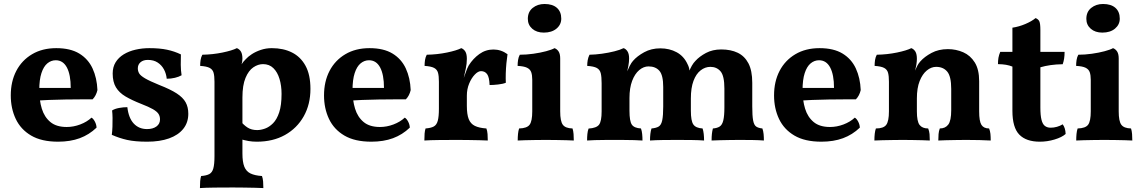

<svg xmlns="http://www.w3.org/2000/svg" viewBox="-20 -712 5815 977"><path d="M275.5 9Q191.4 9 138.4 -22.2Q85.4 -53.4 60.1 -106.9Q34.8 -160.3 34.8 -226.4Q34.8 -297.2 62.9 -351.2Q91 -405.2 143.3 -436.1Q195.5 -467 266.3 -467Q338.1 -467 383.4 -439.5Q428.6 -412 451 -363.7Q473.3 -315.4 475.8 -253.7Q469.2 -224.9 451.4 -206.7Q426 -206.7 389.9 -206.4Q353.8 -206.2 312.4 -205.7Q271 -205.2 228.6 -203.4Q186.2 -201.6 147.8 -199.1V-264.7H339.9Q339.9 -331.8 320.4 -368.6Q300.8 -405.4 263.6 -405.4Q240.1 -405.4 221 -389.6Q201.9 -373.8 190.9 -340.2Q179.8 -306.6 179.8 -252.6Q179.8 -201.5 192.8 -158.9Q205.8 -116.4 236.3 -91.1Q266.7 -65.8 319.5 -65.8Q354.1 -65.8 388.2 -78.7Q422.3 -91.6 445.7 -113.4Q455.3 -107.8 463 -92.8Q470.8 -77.8 471.3 -62.5Q433.6 -26.4 385.7 -8.7Q337.8 9 275.5 9Z M900.5 -435.1Q899.5 -409.6 899.8 -382.3Q900 -355 904 -329Q890.4 -321 870.1 -316.1Q849.8 -311.3 828.4 -311.3Q825.9 -337.2 814.3 -358.8Q802.7 -380.4 782.3 -393.8Q762 -407.2 732.1 -407.2Q708.9 -407.2 695.1 -395.3Q681.3 -383.5 681.3 -364.2Q681.3 -350.3 688.1 -338.6Q694.8 -327 718.2 -313.2Q741.6 -299.5 790.4 -279.6Q847 -257.5 879.1 -236.7Q911.1 -215.9 924.6 -191.4Q938.2 -167 938.2 -133Q938.2 -88.4 912.6 -56.4Q887 -24.4 840.1 -7.7Q793.1 9 729.1 9Q667 9 627 0Q587.1 -9 548.9 -25.9Q551.4 -44.5 552.2 -67.3Q553 -90 552.7 -112Q552.4 -133.9 550.4 -149.9Q563.7 -158.5 585.7 -162.6Q607.8 -166.7 628 -166.7Q634.5 -111 660.8 -83.1Q687.1 -55.2 728.1 -55.2Q758.1 -55.2 776.2 -68.5Q794.2 -81.8 794.2 -104.6Q794.2 -120.5 786.5 -132.5Q778.8 -144.4 758.2 -156.4Q737.5 -168.3 697.7 -183.7Q651 -202.1 618.8 -221.1Q586.6 -240.1 570 -267.6Q553.4 -295.2 553.4 -337.8Q553.4 -370.9 568.3 -395.1Q583.3 -419.4 609.6 -435.5Q635.9 -451.5 669.6 -459.2Q703.3 -467 739.8 -467Q792.6 -467 830 -459Q867.4 -451.1 900.5 -435.1Z M997.4 245Q997.4 224.2 998.6 209.5Q999.9 194.9 1003.4 183.7Q1030.4 181.7 1045.2 173.7Q1059.9 165.7 1065.6 144.6Q1071.4 123.5 1071.4 83.7V-296.3Q1071.4 -325 1066.9 -341.5Q1062.4 -358.1 1047 -366.4Q1031.5 -374.6 998.5 -376.7Q998.5 -391.9 1000.7 -406.6Q1003 -421.3 1009.6 -433.5Q1063 -434.5 1112.4 -444.7Q1161.8 -455 1185.3 -467Q1198.5 -461.9 1206.1 -449.3Q1213.6 -436.6 1213.6 -412.6Q1213.6 -398.4 1208.2 -380.5Q1202.7 -362.7 1192.7 -337L1213.6 -316.4V68.9Q1213.6 111.9 1223.1 136Q1232.7 160 1254.5 170.6Q1276.3 181.2 1313.1 183.7Q1317.6 195.9 1318.9 212.1Q1320.1 228.4 1320.1 245Q1303.1 244 1277.3 243.5Q1251.6 243 1222.9 242.5Q1194.1 242 1165.9 242Q1121 242 1073.1 242.5Q1025.2 243 997.4 245ZM1286.7 9Q1263.9 9 1244.8 5.6Q1225.6 2.1 1202.7 -4.3V-97.5Q1220.1 -75.4 1240 -62.8Q1259.8 -50.1 1288.6 -50.1Q1307.5 -50.1 1328.8 -57.8Q1350.2 -65.5 1369.5 -84.9Q1388.9 -104.4 1400.8 -140.5Q1412.7 -176.7 1412.7 -234.1Q1412.7 -276.1 1402.3 -310.4Q1392 -344.8 1371.2 -365.2Q1350.4 -385.7 1318.4 -385.7Q1293.1 -385.7 1269 -369.3Q1244.9 -352.9 1229.3 -315.6Q1213.6 -278.3 1213.6 -215.6L1174.7 -318.5Q1190.8 -357.3 1204.8 -378.7Q1218.7 -400.1 1231 -411.3Q1242.1 -423.7 1261.6 -436.5Q1281.1 -449.3 1307.3 -458.1Q1333.4 -467 1363.3 -467Q1421.8 -467 1465.6 -445Q1509.5 -423.1 1534.6 -377.4Q1559.7 -331.7 1559.7 -259.7Q1559.7 -181 1525.6 -120.3Q1491.4 -59.5 1430.2 -25.2Q1369 9 1286.7 9Z M1869.5 9Q1785.4 9 1732.4 -22.2Q1679.4 -53.4 1654.1 -106.9Q1628.8 -160.3 1628.8 -226.4Q1628.8 -297.2 1656.9 -351.2Q1685 -405.2 1737.3 -436.1Q1789.5 -467 1860.3 -467Q1932.1 -467 1977.4 -439.5Q2022.6 -412 2045 -363.7Q2067.3 -315.4 2069.8 -253.7Q2063.2 -224.9 2045.4 -206.7Q2020 -206.7 1983.9 -206.4Q1947.8 -206.2 1906.4 -205.7Q1865 -205.2 1822.6 -203.4Q1780.2 -201.6 1741.8 -199.1V-264.7H1933.9Q1933.9 -331.8 1914.4 -368.6Q1894.8 -405.4 1857.6 -405.4Q1834.1 -405.4 1815 -389.6Q1795.9 -373.8 1784.9 -340.2Q1773.8 -306.6 1773.8 -252.6Q1773.8 -201.5 1786.8 -158.9Q1799.8 -116.4 1830.3 -91.1Q1860.7 -65.8 1913.5 -65.8Q1948.1 -65.8 1982.2 -78.7Q2016.3 -91.6 2039.7 -113.4Q2049.3 -107.8 2057 -92.8Q2064.8 -77.8 2065.3 -62.5Q2027.6 -26.4 1979.7 -8.7Q1931.8 9 1869.5 9Z M2355.6 -173.1Q2355.6 -130.1 2365.1 -106Q2374.7 -82 2396.5 -71.4Q2418.3 -60.8 2455.1 -58.3Q2459.6 -46.1 2460.9 -29.9Q2462.1 -13.6 2462.1 3Q2445.1 2 2419.3 1.5Q2393.6 1 2364.9 0.5Q2336.1 0 2307.9 0Q2263 0 2215.1 0.5Q2167.2 1 2139.4 3Q2139.4 -17.8 2140.6 -32.5Q2141.9 -47.1 2145.4 -58.3Q2172.4 -60.3 2187.2 -68.3Q2201.9 -76.3 2207.6 -97.4Q2213.4 -118.5 2213.4 -158.3V-227H2355.6ZM2355.6 -294.6V-208.8H2213.4V-318.2L2355.6 -412.6Q2355.6 -388 2350.1 -362.5Q2344.7 -337.1 2337 -302.3ZM2333.6 -297.9Q2342 -320.6 2350.1 -343.9Q2358.2 -367.1 2365.2 -379.1Q2387.2 -414.1 2419.3 -437.1Q2451.4 -460.1 2490.9 -460.1Q2529.9 -460.1 2562.5 -436.1Q2559.4 -416.4 2556.9 -390.5Q2554.4 -364.5 2553.6 -338.5Q2552.9 -312.6 2553.9 -290.9Q2539.2 -284.8 2514.8 -282.1Q2490.4 -279.3 2471.3 -279.3Q2469.9 -319.5 2458.7 -334.7Q2447.6 -350 2427.6 -350Q2412.6 -350 2395.8 -332.3Q2378.9 -314.7 2367.3 -286.6Q2355.6 -258.5 2355.6 -225.2ZM2213.4 -208.8V-296.3Q2213.4 -325 2208.9 -341.5Q2204.4 -358.1 2189 -366.4Q2173.5 -374.6 2140.5 -376.7Q2140.5 -391.9 2142.7 -406.6Q2145 -421.3 2151.6 -433.5Q2205 -434.5 2254.4 -444.7Q2303.8 -455 2327.3 -467Q2340.5 -461.9 2348.1 -449.3Q2355.6 -436.6 2355.6 -412.6Z M2614.4 3Q2614.4 -14.8 2615.9 -30.5Q2617.4 -46.2 2621.5 -58.3Q2661.5 -59.3 2674.9 -77.3Q2688.4 -95.3 2688.4 -145.3V-306.2Q2688.4 -329.7 2683.1 -344.7Q2677.8 -359.6 2661.8 -367.4Q2645.8 -375.1 2613.9 -376.7Q2613.9 -391.9 2616.2 -406.6Q2618.4 -421.3 2625 -433.5Q2658.3 -433.5 2693.9 -438.5Q2729.5 -443.5 2758.6 -451.3Q2787.7 -459 2801.8 -467Q2815 -461.9 2822.8 -449.5Q2830.6 -437.1 2830.6 -414.5V-145.3Q2830.6 -95.3 2843.9 -77.3Q2857.1 -59.3 2893.3 -58.3Q2897.3 -46.2 2898.6 -29.8Q2899.8 -13.4 2899.8 3Q2885.4 2 2862.3 1.5Q2839.1 1 2812 0.5Q2784.9 0 2757.6 0Q2730.8 0 2702.9 0.5Q2675.1 1 2652 1.5Q2628.8 2 2614.4 3ZM2747.3 -546.1Q2710.8 -546.1 2688.4 -565.7Q2665.9 -585.3 2665.9 -616.1Q2665.9 -651.9 2690.7 -671.8Q2715.4 -691.7 2751 -691.7Q2791.6 -691.7 2813.8 -672.1Q2836 -652.5 2836 -617.1Q2836 -586.8 2811.8 -566.4Q2787.5 -546.1 2747.3 -546.1Z M2967.4 3Q2967.4 -14.7 2968.9 -30.1Q2970.4 -45.6 2975 -57.8Q3015.5 -60.3 3028.5 -77.8Q3041.4 -95.3 3041.4 -145.3V-288.4Q3041.4 -321.3 3036.9 -339.5Q3032.4 -357.6 3017 -366.1Q3001.5 -374.6 2968 -376.7Q2968 -391.3 2970.5 -405.6Q2973 -419.8 2979.6 -433.5Q3009.6 -434 3043.2 -438.7Q3076.8 -443.4 3106.6 -450.9Q3136.3 -458.4 3153 -467Q3164.6 -463.5 3172.9 -450.8Q3181.2 -438.2 3181.2 -414.5Q3181.2 -396.9 3177.4 -376.2Q3173.5 -355.4 3163.8 -311.3L3156.4 -310.8Q3174.1 -356.6 3183.7 -375.4Q3193.4 -394.1 3201.1 -402.3Q3221.8 -426.4 3258 -446.2Q3294.1 -466 3339.9 -466Q3386.6 -466 3423.1 -446.2Q3459.7 -426.4 3478.3 -386.1Q3489.1 -366.3 3489.1 -343.2H3484.5Q3499.8 -383.4 3518.6 -402Q3538.8 -424.5 3572.4 -442.5Q3606 -460.4 3650.2 -460.4Q3698.6 -460.4 3733.7 -443.6Q3768.9 -426.8 3788.4 -389.8Q3807.9 -352.7 3807.9 -290.6V-170.3Q3807.9 -122.8 3812.3 -99.3Q3816.7 -75.8 3827.8 -68.1Q3839 -60.3 3859.5 -58.3Q3864.1 -45.1 3865.6 -29.9Q3867.1 -14.7 3867.1 3Q3842.5 1 3809.6 0.5Q3776.6 0 3741.9 0Q3718.8 0 3692.8 0.5Q3666.9 1 3642.7 1.5Q3618.5 2 3601 3Q3601 -16.7 3602.5 -30.6Q3604 -44.5 3607.6 -58.3Q3629.3 -59.8 3642.3 -68.3Q3655.2 -76.8 3660.6 -99.8Q3666.1 -122.7 3666.1 -165.1V-261.2Q3666.1 -326 3646.6 -348.9Q3627.1 -371.8 3595 -371.8Q3567.9 -371.8 3545.1 -353.9Q3522.2 -336.1 3508.8 -300.4Q3495.5 -264.7 3495.5 -211V-148.4Q3495.5 -96.9 3508.1 -78.6Q3520.7 -60.3 3555.1 -58.3Q3559.1 -46.7 3560.9 -30.7Q3562.7 -14.7 3562.7 3Q3538.7 1 3500.7 0.5Q3462.7 0 3426.4 0Q3390.1 0 3352.4 0.5Q3314.6 1 3287.6 3Q3287.6 -14.7 3289.4 -30.6Q3291.2 -46.6 3295.2 -58.3Q3319.1 -60.3 3332 -68.3Q3344.9 -76.3 3349.8 -100Q3354.8 -123.8 3354.8 -170.3V-269.4Q3354.8 -329.4 3335.3 -351.8Q3315.8 -374.1 3280 -374.1Q3255 -374.1 3232.7 -355.3Q3210.3 -336.4 3196.7 -300.5Q3183.1 -264.5 3183.1 -213.4V-148.4Q3183.1 -95.8 3195 -78Q3206.9 -60.3 3241.6 -58.3Q3246.2 -45.6 3247.7 -30.1Q3249.3 -14.7 3249.3 3Q3233.3 1.5 3207.6 1Q3181.9 0.5 3154.9 0.2Q3127.9 0 3106.2 0Q3085.1 0 3058.1 0.2Q3031.1 0.5 3006.7 1Q2982.3 1.5 2967.4 3Z M4159.5 9Q4075.4 9 4022.4 -22.2Q3969.4 -53.4 3944.1 -106.9Q3918.8 -160.3 3918.8 -226.4Q3918.8 -297.2 3946.9 -351.2Q3975 -405.2 4027.3 -436.1Q4079.5 -467 4150.3 -467Q4222.1 -467 4267.4 -439.5Q4312.6 -412 4335 -363.7Q4357.3 -315.4 4359.8 -253.7Q4353.2 -224.9 4335.4 -206.7Q4310 -206.7 4273.9 -206.4Q4237.8 -206.2 4196.4 -205.7Q4155 -205.2 4112.6 -203.4Q4070.2 -201.6 4031.8 -199.1V-264.7H4223.9Q4223.9 -331.8 4204.4 -368.6Q4184.8 -405.4 4147.6 -405.4Q4124.1 -405.4 4105 -389.6Q4085.9 -373.8 4074.9 -340.2Q4063.8 -306.6 4063.8 -252.6Q4063.8 -201.5 4076.8 -158.9Q4089.8 -116.4 4120.3 -91.1Q4150.7 -65.8 4203.5 -65.8Q4238.1 -65.8 4272.2 -78.7Q4306.3 -91.6 4329.7 -113.4Q4339.3 -107.8 4347 -92.8Q4354.8 -77.8 4355.3 -62.5Q4317.6 -26.4 4269.7 -8.7Q4221.8 9 4159.5 9Z M4503.4 -208.8V-296.3Q4503.4 -325 4498.9 -341.5Q4494.4 -358.1 4479 -366.4Q4463.5 -374.6 4430.5 -376.7Q4430.5 -391.9 4432.7 -406.6Q4435 -421.3 4441.6 -433.5Q4495 -434.5 4544.4 -444.7Q4593.8 -455 4617.3 -467Q4630.5 -461.9 4638.1 -449.3Q4645.6 -436.6 4645.6 -412.6ZM4962.5 -145.3Q4962.5 -94.8 4974.1 -76.6Q4985.8 -58.3 5013.1 -58.3Q5018.2 -45.6 5019.8 -31.2Q5021.3 -16.7 5021.3 3Q4999.3 1.5 4964.5 0.8Q4929.7 0 4896.6 0Q4875 0 4847.3 0.5Q4819.6 1 4794.8 1.5Q4770.1 2 4754.6 3Q4754.6 -14.7 4755.9 -29.9Q4757.2 -45.1 4762.2 -58.3Q4790.4 -58.3 4805.3 -78.1Q4820.3 -97.9 4820.3 -151V-259.7Q4820.3 -323.4 4800 -347.6Q4779.8 -371.8 4743.5 -371.8Q4718.5 -371.8 4696.2 -353.4Q4673.8 -335.1 4659.7 -299.6Q4645.6 -264.2 4645.6 -211V-145.3Q4645.6 -94.2 4659.3 -76.3Q4673 -58.3 4703.1 -58.3Q4708.7 -44.1 4710 -29.9Q4711.3 -15.7 4711.3 3Q4696.7 2 4673.1 1.5Q4649.4 1 4623.5 0.5Q4597.6 0 4574.5 0Q4552.4 0 4524.1 0.5Q4495.9 1 4470.1 1.5Q4444.4 2 4429.4 3Q4429.4 -15.7 4431.2 -31.7Q4433 -47.7 4437 -58.3Q4476 -58.3 4489.7 -76.8Q4503.4 -95.3 4503.4 -145.3V-296.3L4645.6 -412.6Q4645.6 -400.6 4643.3 -385Q4641 -369.5 4636 -352.5Q4641.6 -365.3 4647.7 -377.3Q4653.9 -389.3 4663.5 -399.9Q4684.2 -423.4 4720.1 -442.7Q4756.1 -462 4803.3 -462Q4845 -462 4881.4 -446Q4917.8 -430 4940.2 -394.2Q4962.5 -358.4 4962.5 -299Z M5271.2 9Q5201.8 9 5166.8 -27Q5131.7 -63 5131.7 -148.2V-373.2Q5116.2 -379.3 5099.2 -382.3Q5082.1 -385.2 5058.2 -385.7Q5058.2 -403.9 5060.7 -418.1Q5063.2 -432.3 5069.8 -448H5131.7V-571.1Q5164.8 -576.1 5197.1 -589.7Q5229.4 -603.3 5249.6 -620Q5263.8 -614.4 5268.9 -603Q5274 -591.6 5274 -558.6V-448H5397.2Q5397.2 -429.6 5394.9 -414.5Q5392.6 -399.3 5387.6 -385.2Q5354.3 -384.7 5326.1 -380.7Q5297.9 -376.7 5274 -369.6V-164.5Q5274 -124.7 5279.7 -102.4Q5285.3 -80.1 5297 -71.2Q5308.7 -62.2 5326.2 -62.2Q5342.5 -62.2 5358.3 -66.7Q5374 -71.1 5387.5 -79.4Q5401.6 -60.8 5402.5 -30.3Q5383.4 -13.3 5346.4 -2.2Q5309.5 9 5271.2 9Z M5456.4 3Q5456.4 -14.8 5457.9 -30.5Q5459.4 -46.2 5463.5 -58.3Q5503.5 -59.3 5516.9 -77.3Q5530.4 -95.3 5530.4 -145.3V-306.2Q5530.4 -329.7 5525.1 -344.7Q5519.8 -359.6 5503.8 -367.4Q5487.8 -375.1 5455.9 -376.7Q5455.9 -391.9 5458.2 -406.6Q5460.4 -421.3 5467 -433.5Q5500.3 -433.5 5535.9 -438.5Q5571.5 -443.5 5600.6 -451.3Q5629.7 -459 5643.8 -467Q5657 -461.9 5664.8 -449.5Q5672.6 -437.1 5672.6 -414.5V-145.3Q5672.6 -95.3 5685.9 -77.3Q5699.1 -59.3 5735.3 -58.3Q5739.3 -46.2 5740.6 -29.8Q5741.8 -13.4 5741.8 3Q5727.4 2 5704.3 1.5Q5681.1 1 5654 0.5Q5626.9 0 5599.6 0Q5572.8 0 5544.9 0.5Q5517.1 1 5494 1.5Q5470.8 2 5456.4 3ZM5589.3 -546.1Q5552.8 -546.1 5530.4 -565.7Q5507.9 -585.3 5507.9 -616.1Q5507.9 -651.9 5532.7 -671.8Q5557.4 -691.7 5593 -691.7Q5633.6 -691.7 5655.8 -672.1Q5678 -652.5 5678 -617.1Q5678 -586.8 5653.8 -566.4Q5629.5 -546.1 5589.3 -546.1Z"/></svg>

Font: Vollkorn
Style: Regular
Weight: 400
Designer: Friedrich Althausen
Foundry: Friedrich Althausen
Version: Version 5.001